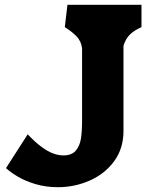

<svg xmlns="http://www.w3.org/2000/svg" viewBox="-20 -770 640 800"><path d="M322 -568V-267.5Q322 -221.5 317 -191.2Q312 -161 295.2 -141.8Q278.5 -122.5 245 -122.5Q209.5 -122.5 175.2 -143.2Q141 -164 109.5 -196Q105 -200 102.2 -203.2Q99.5 -206.5 95.5 -210.5L5 -69.5Q24 -52 54.2 -34Q84.5 -16 127.5 -3Q170.5 10 221.5 10Q291 10 354 -17.8Q417 -45.5 455.8 -98.5Q494.5 -151.5 494.5 -224V-579.5Q504 -609.5 522 -626.8Q540 -644 569.5 -657V-750H261L250 -657Q277.5 -640 298 -619.5Q318.5 -599 322 -568Z"/></svg>

Font: TMT Limkin
Style: Regular
Weight: 400
Designer: Gabriel Drozdov
Version: Version 1.000;Glyphs 3.1.2 (3151)